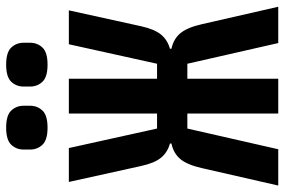

<svg xmlns="http://www.w3.org/2000/svg" viewBox="-174 -774 947 640"><g transform="rotate(-90 300.0 -453.5)"><path d="M242 -303H192L123 0H2L60 -254Q71 -303 90 -326Q109 -349 142 -356V-361Q113 -369 95 -390.5Q77 -412 67 -458L14 -698H127L192 -404H242V-698H358V-404H408L473 -698H586L533 -457Q523 -412 505 -390.5Q487 -369 458 -361V-356Q491 -349 510 -326Q529 -303 540 -254L598 0H477L408 -303H358V0H242ZM195 -769Q154 -769 138 -786Q122 -803 122 -827V-849Q122 -873 138 -890Q154 -907 195 -907Q236 -907 252 -890Q268 -873 268 -849V-827Q268 -803 252 -786Q236 -769 195 -769ZM405 -769Q364 -769 348 -786Q332 -803 332 -827V-849Q332 -873 348 -890Q364 -907 405 -907Q446 -907 462 -890Q478 -873 478 -849V-827Q478 -803 462 -786Q446 -769 405 -769Z"/></g></svg>

Font: IBM Plex Mono SmBld
Style: Regular
Weight: 600
Monospace: yes
Designer: Mike Abbink, Paul van der Laan, Pieter van Rosmalen
Foundry: Bold Monday
Version: Version 2.3